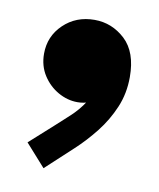

<svg xmlns="http://www.w3.org/2000/svg" viewBox="-53 -235 377 455"><g transform="rotate(10 135.5 -7.5)"><path d="M81.1 175.8 33.2 122.1 90.8 70.3Q103.5 58.6 122.3 41.5Q141.1 24.4 155.5 2.2Q169.9 -20 168.9 -47.9H191.4Q191.4 -29.8 177.5 -11Q163.6 7.8 132.8 7.8Q108.9 7.8 86.4 -4.9Q64 -17.6 49.6 -40Q35.2 -62.5 35.2 -91.8Q35.2 -133.8 65.2 -162.6Q95.2 -191.4 139.6 -191.4Q181.6 -191.4 213.4 -161.9Q245.1 -132.3 245.1 -72.3Q245.1 -32.7 230.7 1.2Q216.3 35.2 193.6 64Q170.9 92.8 145.5 116.2Z"/></g></svg>

Font: Reddit Sans Condensed Black
Style: Regular
Weight: 900
Designer: Stephen Hutchings
Foundry: Reddit
Version: Version 1.014